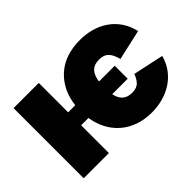

<svg xmlns="http://www.w3.org/2000/svg" viewBox="-102 -800 1056 1056"><g transform="rotate(-45 426.0 -272.0)"><path d="M58.2 0V-545.5H254.3V-316.8H309.3Q321.7 -422.9 392 -487.6Q463.1 -552.6 581 -552.6Q628.6 -552.6 671.2 -540.5Q713.8 -528.4 748.2 -504.4Q782.7 -480.5 807 -444.6Q831.3 -408.7 842.3 -360.8L664.8 -321Q659.4 -342 652.3 -357.1Q645.2 -372.2 635.3 -382.3Q625.4 -392.4 611.7 -397.2Q598 -402 579.5 -402Q558.6 -402 543.7 -396Q528.8 -389.9 518.6 -378.9Q508.5 -367.9 502.7 -352.1Q496.8 -336.3 494 -316.8H616.5V-215.9H496.1Q499.3 -199.6 505.7 -186.1Q512.1 -172.6 522.2 -163.2Q532.3 -153.8 546.5 -148.6Q560.7 -143.5 579.5 -143.5Q616.1 -143.5 634.2 -163Q651.6 -181.5 660.5 -208.8L839.5 -170.5Q827.4 -125.4 802.2 -91.6Q777 -57.9 742.4 -35.3Q707.7 -12.8 666 -1.4Q624.3 9.9 579.5 9.9Q523.1 9.9 477.1 -6.6Q431.1 -23.1 396.8 -52.9Q362.6 -82.7 340.7 -124.3Q318.9 -165.8 311.1 -215.9H254.3V0Z"/></g></svg>

Font: Inter P Black
Style: Regular
Weight: 900
Designer: Rasmus Andersson
Foundry: rsms
Version: Version 3.018;git-588b23468